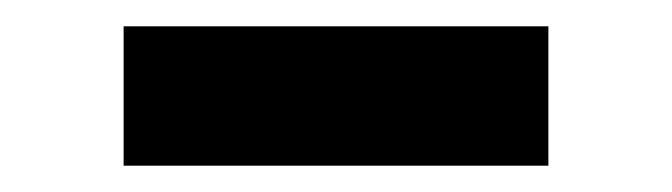

<svg xmlns="http://www.w3.org/2000/svg" viewBox="-20 -363 511 146"><path d="M74 -237V-343H397V-237Z"/></svg>

Font: Mplus 1p Bold
Style: Bold
Weight: 700
Version: Version 1.061